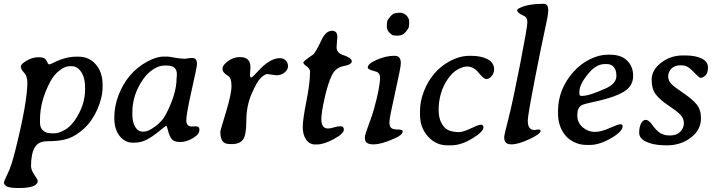

<svg xmlns="http://www.w3.org/2000/svg" viewBox="-29 -742 3691 992"><path d="M177.7 -124.5V-106.9Q177.7 -82 193.4 -67.6Q209 -53.2 238.3 -53.2H252.4Q272.5 -53.2 303 -69.3Q333.5 -85.4 357.9 -121.1Q410.6 -197.8 410.6 -281.2V-291Q410.6 -340.3 390.6 -370.1Q370.6 -399.9 342.3 -399.9H329.6Q306.2 -399.9 277.6 -377.4Q249 -355 230.5 -319.8Q177.7 -220.2 177.7 -124.5ZM166 191.9Q166 229.5 68.8 229.5Q17.1 229.5 4.2 220Q-8.8 210.4 -8.8 202.4Q-8.8 194.3 10.7 155Q30.3 115.7 50.8 32.2Q112.3 -213.9 112.3 -315.4Q112.3 -348.6 95.5 -366.5Q78.6 -384.3 78.6 -397.9Q78.6 -411.6 109.4 -429Q140.1 -446.3 168.7 -446.3Q197.3 -446.3 204.8 -437.3Q212.4 -428.2 216.3 -418.7Q220.2 -409.2 225.1 -409.2Q230 -409.2 249.5 -418.9Q310.1 -449.2 364.7 -449.2H376.5Q431.6 -449.2 466.3 -408.9Q501 -368.7 501 -305.7V-293Q501 -238.8 474.4 -178Q447.8 -117.2 406.5 -79.1Q365.2 -41 324.5 -26.6Q283.7 -12.2 214.4 -12.2Q168.5 -12.2 149.9 21Q131.3 54.2 131.3 116.7Q131.3 135.7 148.7 161.4Q166 187 166 191.9Z M707.5 -62H715.8Q736.3 -62 772.5 -88.4Q808.6 -114.7 826.2 -147.9Q883.3 -255.9 883.3 -336.9L884.3 -345.7L884.8 -358.9Q884.8 -403.3 833 -403.3H819.3Q792 -403.3 761.5 -383.1Q731 -362.8 709.5 -331.1Q654.8 -251.5 654.8 -161.6V-152.3Q654.8 -110.8 669.4 -86.4Q684.1 -62 707.5 -62ZM816.9 -449.7H835Q845.2 -449.7 873.3 -444.1Q901.4 -438.5 927.7 -438.5L943.4 -440.9Q952.6 -442.4 965.3 -442.4Q988.8 -442.4 988.8 -411.1Q988.8 -397.9 961.2 -275.4Q933.6 -152.8 933.6 -120.6Q933.6 -88.4 961.9 -88.4L974.1 -88.9L981 -89.4Q1001 -89.4 1001 -75.2V-69.3Q1001 -47.9 967.5 -28.1Q934.1 -8.3 902.3 -8.3Q870.6 -8.3 858.6 -22.9Q846.7 -37.6 839.8 -64.9Q833 -92.3 830.3 -92.3Q827.6 -92.3 793.7 -64.5Q759.8 -36.6 729.7 -20.8Q699.7 -4.9 666 -4.9H657.2Q616.2 -4.9 588.9 -39.6Q561.5 -74.2 561.5 -133.8Q561.5 -192.4 583 -249Q627.4 -365.7 729 -422.4Q777.8 -449.7 816.9 -449.7Z M1168.9 2.4H1159.7Q1130.4 2.4 1119.9 -13.9Q1109.4 -30.3 1109.4 -63Q1109.4 -67.4 1138.2 -161.6Q1167 -255.9 1167 -297.9Q1167 -339.8 1149.9 -349.6Q1120.6 -366.2 1120.6 -386.2Q1120.6 -406.2 1149.4 -426.5Q1178.2 -446.8 1205.6 -446.8H1213.4Q1265.1 -446.8 1265.1 -393.6L1263.7 -375Q1262.7 -362.8 1262.7 -352.3Q1262.7 -341.8 1268.8 -341.8Q1274.9 -341.8 1302.2 -372.1Q1364.3 -441.4 1416 -441.4Q1436 -441.4 1447.5 -429.4Q1459 -417.5 1459 -399.7Q1459 -381.8 1441.4 -367.4Q1423.8 -353 1398.4 -353L1352.1 -359.4Q1339.8 -359.4 1319.3 -340.3Q1298.8 -321.3 1271.2 -257.6Q1243.7 -193.8 1243.7 -118.9Q1243.7 -43.9 1226.6 -20.8Q1209.5 2.4 1168.9 2.4Z M1631.3 -126.5Q1631.3 -78.1 1665.5 -78.1Q1678.2 -78.1 1697 -84Q1715.8 -89.8 1729.5 -89.8Q1747.6 -89.8 1747.6 -72.8Q1747.6 -51.3 1695.8 -23.4Q1644 4.4 1608.4 4.4H1599.6Q1569.8 4.4 1552.5 -20.8Q1535.2 -45.9 1535.2 -85.2Q1535.2 -124.5 1554 -218.5Q1572.8 -312.5 1572.8 -372.6Q1572.8 -386.7 1555.4 -399.2Q1538.1 -411.6 1538.1 -418.7Q1538.1 -425.8 1587.9 -459.5Q1600.6 -468.3 1632.3 -535.6Q1654.8 -583 1686.5 -583Q1713.9 -583 1713.9 -551.3L1710 -498.5Q1710 -469.2 1740.7 -459Q1788.6 -442.9 1788.6 -425.5Q1788.6 -408.2 1746.8 -400.6Q1705.1 -393.1 1685.1 -351.8Q1665 -310.5 1648.2 -235.1Q1631.3 -159.7 1631.3 -126.5Z M2038.1 -676.3Q2056.6 -676.3 2070.8 -662.1Q2085 -647.9 2085 -630.9V-617.7Q2083.5 -611.8 2083.5 -604.2Q2083.5 -596.7 2068.1 -578.1Q2052.7 -559.6 2037.6 -559.6Q2034.7 -558.6 2032.2 -558.6L2024.9 -557.6H2019L2017.1 -558.1H2013.2Q2008.3 -559.6 2002.4 -559.6Q1996.6 -559.6 1983.2 -573Q1969.7 -586.4 1969.7 -605.5V-616.7Q1971.2 -622.6 1971.2 -629.9Q1971.2 -637.2 1986.8 -655.8Q2002.4 -674.3 2017.1 -674.3L2030.3 -676.3ZM1934.6 -340.3Q1934.6 -366.7 1911.6 -372.6Q1871.1 -382.8 1871.1 -392.6Q1871.1 -413.6 1918.7 -433.6Q1966.3 -453.6 2004.4 -453.6H2011.2Q2042 -453.6 2042 -415.5Q2042 -394.5 2012.5 -263.7Q1982.9 -132.8 1982.9 -110.8Q1982.9 -88.9 1992.4 -80.8Q2002 -72.8 2026.9 -72.8Q2051.8 -72.8 2051.8 -64Q2051.8 -45.9 2013.2 -28.3Q1943.4 3.9 1899.9 3.9Q1856.4 3.9 1856.4 -26.9V-33.2Q1856.4 -46.9 1874.8 -94.7Q1893.1 -142.6 1902.3 -175.3Q1934.6 -292 1934.6 -340.3Z M2302.7 8.8H2282.2Q2223.1 8.8 2182.1 -36.9Q2141.1 -82.5 2141.1 -148.9V-169.9Q2141.1 -219.7 2161.6 -271.5Q2202.6 -375 2292.5 -424.8Q2345.7 -453.6 2396 -453.6H2405.8Q2457 -453.6 2490.5 -435.8Q2523.9 -418 2523.9 -383.3Q2523.9 -363.8 2510.7 -348.6Q2497.6 -333.5 2483.9 -333.5Q2470.2 -333.5 2444.1 -366Q2418 -398.4 2383.8 -398.4Q2365.2 -398.4 2337.4 -384Q2309.6 -369.6 2285.2 -334.5Q2237.3 -265.6 2237.3 -172.9Q2237.3 -115.7 2268.6 -83Q2291 -59.6 2343.3 -59.6Q2363.3 -59.6 2403.6 -78.6Q2443.8 -97.7 2454.6 -97.7Q2468.8 -97.7 2468.8 -84.5Q2468.8 -61 2410.6 -26.1Q2352.5 8.8 2302.7 8.8Z M2764.2 -65.9Q2764.2 -50.3 2706.8 -23.2Q2649.4 3.9 2612.8 3.9Q2576.2 3.9 2576.2 -30.3V-37.6Q2576.2 -43.9 2598.1 -129.6Q2620.1 -215.3 2658 -409.2Q2695.8 -603 2695.8 -627.7Q2695.8 -652.3 2676.8 -660.6Q2643.1 -675.8 2643.1 -689Q2643.1 -695.3 2658.7 -702.1Q2703.1 -722.2 2772.5 -722.2H2781.2Q2803.7 -722.2 2803.7 -688Q2803.7 -665.5 2787.1 -592Q2770.5 -518.6 2734.1 -331.8Q2697.8 -145 2697.8 -118.2Q2697.8 -70.3 2732.9 -70.3Q2747.6 -72.8 2755.9 -72.8Q2764.2 -72.8 2764.2 -65.9Z M2964.4 -268.1V-258.8Q2964.4 -246.6 2974.1 -246.6H2979.5Q3015.6 -246.6 3101.6 -285.6Q3155.8 -310.1 3155.8 -350.6V-353L3155.3 -356Q3155.3 -378.9 3142.6 -395Q3129.9 -411.1 3105.5 -411.1H3097.2Q3054.7 -411.1 3018.6 -370.6Q2964.4 -309.6 2964.4 -268.1ZM3019.5 6.8H3000.5Q2967.8 6.8 2937.7 -7.6Q2907.7 -22 2889.6 -45.4Q2854 -90.8 2854 -157.2V-166.5Q2854 -281.2 2934.1 -371.1Q2970.2 -411.6 3018.1 -435.5Q3065.9 -459.5 3112.3 -459.5H3121.6Q3180.7 -459.5 3211.4 -428.7Q3242.2 -397.9 3242.2 -350.8Q3242.2 -303.7 3206.1 -276.4Q3158.7 -240.7 3035.2 -214.8Q2986.8 -204.6 2976.1 -198.2Q2953.6 -185.5 2953.6 -146.7Q2953.6 -107.9 2981.7 -84.2Q3009.8 -60.5 3043.5 -60.5Q3077.1 -60.5 3120.8 -80.3Q3164.6 -100.1 3176.3 -100.1Q3188 -100.1 3188 -90.3Q3188 -62.5 3127.9 -27.8Q3067.9 6.8 3019.5 6.8Z M3498.5 -455.6H3509.3Q3564.5 -455.6 3596.7 -439.5Q3628.9 -423.3 3628.9 -394Q3628.9 -364.7 3616 -352.3Q3603 -339.8 3589.4 -339.8Q3583.5 -339.8 3543.9 -380.9Q3521 -404.8 3488.5 -404.8Q3456.1 -404.8 3439.7 -387.2Q3423.3 -369.6 3423.3 -347.7Q3423.3 -325.7 3438.7 -309.3Q3454.1 -293 3500.7 -261.7Q3547.4 -230.5 3570.1 -202.9Q3592.8 -175.3 3592.8 -130.9Q3592.8 -70.8 3540.5 -31Q3488.3 8.8 3418 8.8H3406.7Q3346.2 8.8 3304.2 -12.7Q3273.4 -28.3 3273.4 -56.6Q3273.4 -85 3283 -103.8Q3292.5 -122.6 3307.6 -122.6Q3322.8 -122.6 3341.3 -96.4Q3359.9 -70.3 3379.6 -56.2Q3399.4 -42 3432.9 -42Q3466.3 -42 3485.4 -61Q3504.4 -80.1 3504.4 -105.7Q3504.4 -131.3 3485.6 -150.1Q3466.8 -168.9 3424.6 -197Q3382.3 -225.1 3360.1 -253.2Q3337.9 -281.2 3337.9 -330.8Q3337.9 -380.4 3387 -418Q3436 -455.6 3498.5 -455.6Z"/></svg>

Font: Averia Serif Libre
Style: Italic
Weight: 400
Italic angle: -7.90001°
Version: Version 1.002